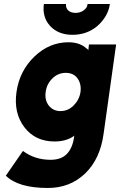

<svg xmlns="http://www.w3.org/2000/svg" viewBox="-20 -720 597 954"><path d="M198 -700Q189 -635 229 -591Q270 -547 340 -547Q412 -547 464 -591Q517 -638 526 -700H415Q414 -681 395 -668Q378 -656 356 -656Q332 -656 319 -668Q306 -681 308 -700ZM307 -358Q345 -358 365 -331Q385 -303 380 -263Q374 -224 346 -196Q318 -168 280 -168Q244 -168 222 -196Q201 -224 207 -263Q212 -303 241 -331Q269 -358 307 -358ZM320 -510Q225 -510 151 -439Q77 -368 62 -263Q47 -159 101 -88Q155 -17 251 -17Q306 -17 344 -42Q346 -43 347 -44Q348 -45 349 -47L348 -38Q340 17 311 46Q283 74 231 74Q153 74 94 30L9 153Q71 214 218 214Q328 214 403 142Q478 70 495 -57L557 -499H422L419 -471Q417 -473 415 -475.5Q413 -478 410 -479Q377 -510 320 -510Z"/></svg>

Font: Unageo
Style: ExtraBold-Italic
Weight: 800
Designer: Richard Sepsi
Foundry: Richard Sepsi
Version: Version 2.000